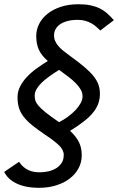

<svg xmlns="http://www.w3.org/2000/svg" viewBox="-34 -709 558 907"><path d="M438 -266.1Q438 -241.2 430.2 -219.5Q422.4 -197.8 405.5 -177Q388.7 -156.2 361.8 -135.3Q335 -114.3 296.9 -90.8Q325.2 -64.9 338.6 -38.3Q352.1 -11.7 352.1 24.9Q352.1 58.1 336.9 86.2Q321.8 114.3 294.9 134.8Q268.1 155.3 231.2 166.7Q194.3 178.2 150.9 178.2Q116.7 178.2 89.6 172.6Q62.5 167 42 156.7Q21.5 146.5 7.6 132.8Q-6.3 119.1 -14.2 103L56.2 55.2Q65.4 69.8 76.7 79.3Q87.9 88.9 100.6 94.7Q113.3 100.6 127 102.8Q140.6 105 154.8 105Q172.9 105 192.6 100.8Q212.4 96.7 229 87.2Q245.6 77.6 256.3 62Q267.1 46.4 267.1 22.9Q267.1 -1 244.4 -22.7Q221.7 -44.4 180.2 -71.8Q143.1 -97.2 117.9 -117.4Q92.8 -137.7 77.4 -158Q62 -178.2 55.4 -200Q48.8 -221.7 48.8 -250Q48.8 -276.4 60.8 -300Q72.8 -323.7 92.5 -345Q112.3 -366.2 138.2 -385Q164.1 -403.8 191.9 -420.9Q177.7 -433.1 167.5 -445.6Q157.2 -458 150.6 -471.9Q144 -485.8 140.6 -502.2Q137.2 -518.6 137.2 -539.1Q137.2 -568.4 150.6 -595.5Q164.1 -622.6 189.7 -643.3Q215.3 -664.1 252.4 -676.5Q289.6 -689 336.9 -689Q369.6 -689 393.8 -683.8Q418 -678.7 437.3 -669.2Q456.5 -659.7 472.4 -645.5Q488.3 -631.3 503.9 -613.8L439.9 -564.9Q431.2 -573.7 420.7 -582.8Q410.2 -591.8 397.2 -599.1Q384.3 -606.4 368.4 -610.8Q352.5 -615.2 333 -615.2Q305.7 -615.2 284.7 -609.6Q263.7 -604 249.5 -594Q235.4 -584 228.3 -570.6Q221.2 -557.1 221.2 -542Q221.2 -527.8 226.6 -515.4Q231.9 -502.9 241.9 -491.2Q252 -479.5 266.8 -467.5Q281.7 -455.6 300.8 -441.9Q340.8 -413.1 367.2 -390.4Q393.6 -367.7 409.2 -347.7Q424.8 -327.6 431.4 -308.1Q438 -288.6 438 -266.1ZM245.1 -131.8Q267.1 -143.1 287.4 -158Q307.6 -172.9 322.8 -189Q337.9 -205.1 346.9 -221.7Q356 -238.3 356 -253.9Q356 -270.5 347.2 -285.9Q338.4 -301.3 323.2 -316.7Q308.1 -332 287.8 -347.4Q267.6 -362.8 245.1 -378.9Q220.2 -363.3 199 -348.1Q177.7 -333 162.4 -317.9Q147 -302.7 138.4 -287.6Q129.9 -272.5 129.9 -256.8Q129.9 -245.1 133.1 -234.1Q136.2 -223.1 147.9 -209.5Q159.7 -195.8 182.6 -177.2Q205.6 -158.7 245.1 -131.8Z"/></svg>

Font: Clear Sans
Style: Italic
Weight: 400
Italic angle: -12°
Foundry: Intel Corporation
Version: Version 1.00